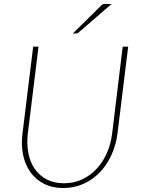

<svg xmlns="http://www.w3.org/2000/svg" viewBox="-20 -938 712 967"><path d="M302 -15Q351.5 -15 393 -34.2Q434.5 -53.5 466 -87.2Q497.5 -121 517.8 -166.2Q538 -211.5 544.5 -263.5L598 -703H625.5L571.5 -263.5Q564 -207 541.2 -157.2Q518.5 -107.5 483 -70.5Q447.5 -33.5 400.8 -12.2Q354 9 298.5 9Q243.5 9 201.8 -12.2Q160 -33.5 133.5 -70.5Q107 -107.5 96.5 -157.2Q86 -207 93 -263.5L147 -703H174L120 -264.5Q114 -212.5 122.8 -167Q131.5 -121.5 154.8 -87.8Q178 -54 215 -34.5Q252 -15 302 -15ZM542 -918 375.5 -774Q369.5 -769.5 362.5 -769.5H347L488.5 -909Q493.5 -914.5 498.2 -916.2Q503 -918 511.5 -918Z"/></svg>

Font: Lato ExtraLight
Style: Italic
Weight: 275
Italic angle: -7°
Designer: Lukasz Dziedzic with Adam Twardoch and Botio Nikoltchev
Foundry: tyPoland Lukasz Dziedzic
Version: Version 2.015; 2015-08-06; http://www.latofonts.com/